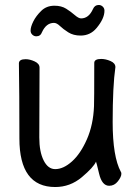

<svg xmlns="http://www.w3.org/2000/svg" viewBox="-20 -728 540 772"><path d="M202 24Q58 24 58 -171Q58 -356 56 -474Q57 -490 83 -490Q100 -490 119.5 -481Q139 -472 139 -456Q138 -340 138 -175Q138 -118 155.5 -83Q173 -48 202 -48Q235 -48 269.5 -79Q304 -110 329.5 -168Q355 -226 358 -301Q359 -318 359 -475Q359 -491 387 -491Q405 -491 424.5 -482.5Q444 -474 444 -458Q433 -382 433 -237Q433 -98 466 -37Q468 -35 468 -29Q468 -17 454 1Q440 19 419 19Q390 19 378.5 -29.5Q367 -78 366 -78Q356 -55 309 -15.5Q262 24 202 24ZM126 -582Q117 -582 110 -588.5Q103 -595 103 -605Q103 -620 114 -642Q125 -664 146 -684.5Q167 -705 199 -705Q227 -705 246 -693Q265 -681 280.5 -667.5Q296 -654 306 -654Q337 -654 354 -692Q361 -708 377 -708Q386 -708 393 -701.5Q400 -695 400 -685Q400 -653 368 -615Q343 -585 304 -585Q275 -585 254.5 -598Q234 -611 221 -623.5Q208 -636 197 -636Q166 -636 149 -599Q143 -582 126 -582Z"/></svg>

Font: LXGW WenKai Mono TC
Style: Bold
Weight: 700
Designer: LXGW / Fontworks Inc.
Foundry: LXGW / Fontworks Inc.
Version: Version 1.330